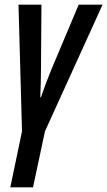

<svg xmlns="http://www.w3.org/2000/svg" viewBox="-20 -560 458 820"><path d="M24 240H121L172 1L418 -540H316L201 -267C182 -221 167 -181 155 -145H152C154 -192 155 -230 155 -262L157 -540H59L74 1Z"/></svg>

Font: Noto Sans UI Condensed Medium
Style: Italic
Weight: 500
Width: 3
Italic angle: -12°
Designer: Monotype Design Team
Foundry: Monotype Imaging Inc.
Version: Version 1.901